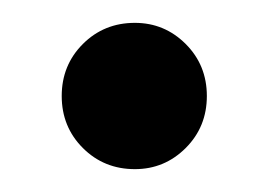

<svg xmlns="http://www.w3.org/2000/svg" viewBox="-20 -142 235 168"><path d="M98 6Q71 6 52.5 -12.5Q34 -31 34 -58Q34 -85 52.5 -103.5Q71 -122 98 -122Q124 -122 142.5 -103.5Q161 -85 161 -58Q161 -31 142.5 -12.5Q124 6 98 6Z"/></svg>

Font: Envelope Sans Variable
Style: Regular
Weight: 500
Designer: Andreas Rasmussen / Norman Anderson
Foundry: mail.de GmbH
Version: Version 1.150